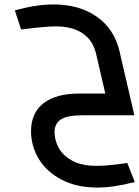

<svg xmlns="http://www.w3.org/2000/svg" viewBox="-20 -520 628 866"><path d="M588 301Q532 315 493.5 320.5Q455 326 421 326Q325 326 257 290Q189 254 154.5 196Q120 138 120 72Q120 -11 176.5 -54.5Q233 -98 336 -98H455L413 -279Q399 -338 353 -369.5Q307 -401 231 -401Q184 -401 75 -387L47 -473Q142 -500 222 -500Q337 -500 416 -445Q495 -390 519 -289L586 0H351Q284 0 255 18.5Q226 37 226 77Q226 109 243 143.5Q260 178 302.5 203Q345 228 416 228Q471 228 554 215Z"/></svg>

Font: Cairo SemiBold
Style: Italic
Weight: 600
Italic angle: -13°
Designer: Mohamed Gaber, Accademia di Belle Arti di Urbino and others
Foundry: Kief Type Foundry, Accademia di Belle Arti di Urbino and others
Version: Version 3.011